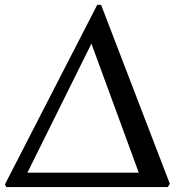

<svg xmlns="http://www.w3.org/2000/svg" viewBox="-36 -756 743 776"><path d="M-10.3 0H642.1L650.4 -13.2L372.6 -736.3H356.9L-16.1 -10.7ZM74.7 -58.1 333.5 -579.6 524.9 -58.1Z"/></svg>

Font: Merriweather
Style: Italic
Weight: 400
Italic angle: -7.5°
Designer: Eben Sorkin
Foundry: Eben Sorkin
Version: Version 1.001